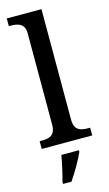

<svg xmlns="http://www.w3.org/2000/svg" viewBox="-146 -809 614 1080"><g transform="rotate(-15 161.0 -269.5)"><path d="M14 0H308V-45H295C251 -45 216 -55 216 -117V-760H14V-715H27C66 -715 106 -706 106 -649V-117C106 -55 71 -45 27 -45H14ZM79 208V221H128C157 179 196 113 214 71V61H112C104 108 91 165 79 208Z"/></g></svg>

Font: Noto Serif Malayalam Medium
Style: Regular
Weight: 500
Designer: Indian type Foundry, Jelle Bosma, Monotype Design Team
Foundry: Monotype Imaging Inc.
Version: Version 2.104